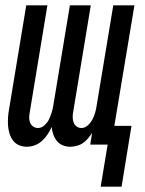

<svg xmlns="http://www.w3.org/2000/svg" viewBox="-20 -540 540 717"><path d="M356 157 382 0H317L324 -44Q317 -33 308.5 -23Q300 -13 290 -6Q280 1 267 4.5Q254 8 242 8Q227 8 214 2.5Q201 -3 192.5 -13.5Q184 -24 179 -38Q174 -52 173 -66Q167 -52 158 -38.5Q149 -25 137 -14Q125 -3 110 2.5Q95 8 80 8Q64 8 50.5 2Q37 -4 28.5 -15.5Q20 -27 15.5 -41.5Q11 -56 10 -71Q9 -86 10 -101.5Q11 -117 14 -133L78 -520H157L91 -120Q89 -110 89 -100Q89 -90 92.5 -81.5Q96 -73 104 -67.5Q112 -62 122 -62Q135 -62 146 -72Q157 -82 163 -94.5Q169 -107 173 -120Q177 -133 179 -146L241 -520H319L253 -120Q251 -110 251.5 -100Q252 -90 255.5 -81.5Q259 -73 266.5 -67.5Q274 -62 284 -62Q297 -62 308 -72Q319 -82 325.5 -94.5Q332 -107 335.5 -120Q339 -133 341 -146L403 -520H482L407 -70H471L434 157Z"/></svg>

Font: Iosevka Custom
Style: Italic
Weight: 400
Italic angle: -9°
Monospace: yes
Designer: Belleve Invis
Foundry: Belleve Invis
Version: Version 30.3.3; ttfautohint (v1.8.3)